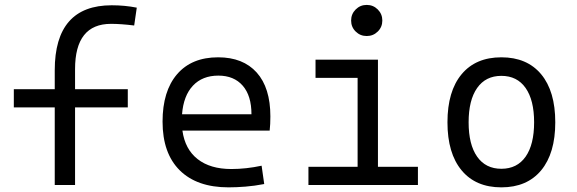

<svg xmlns="http://www.w3.org/2000/svg" viewBox="-20 -764 2384 793"><path d="M206.1 0V-320.3H37.1V-395.5H206.1V-473.6Q206.1 -742.2 441.4 -742.2Q495.6 -742.2 544.9 -732.4L534.2 -658.7Q479 -665.5 438.5 -665.5Q290 -665.5 290 -478.5V-395.5H507.8V-320.3H290V0Z M923.8 9.8Q793.5 9.8 722.4 -60.5Q651.4 -130.9 651.4 -261.7Q651.4 -387.7 711.4 -457.5Q771.5 -527.3 880.9 -527.3Q983.9 -527.3 1040.3 -464.4Q1096.7 -401.4 1096.7 -283.2Q1096.7 -250.5 1093.8 -224.6H733.4Q744.1 -147.5 796.4 -106.7Q848.6 -65.9 935.5 -65.9Q996.1 -65.9 1060.5 -79.6L1071.3 -3.9Q1031.2 3.9 993.7 6.8Q956.1 9.8 923.8 9.8ZM731.9 -292H1018.6Q1018.6 -368.7 982.4 -410.2Q946.3 -451.7 881.8 -451.7Q815.9 -451.7 776.9 -410.2Q737.8 -368.7 731.9 -292Z M1253.9 0V-75.2H1457V-442.4H1283.2V-517.6H1541V-75.2H1706.1V0ZM1494.6 -615.2Q1467.8 -615.2 1449 -633.8Q1430.2 -652.3 1430.2 -679.2Q1430.2 -706.1 1449 -724.9Q1467.8 -743.7 1494.6 -743.7Q1521.5 -743.7 1540.3 -724.9Q1559.1 -706.1 1559.1 -679.2Q1559.1 -652.3 1540.3 -633.8Q1521.5 -615.2 1494.6 -615.2Z M2050.8 9.8Q1944.8 9.8 1886.5 -60.5Q1828.1 -130.9 1828.1 -258.8Q1828.1 -387.2 1886.5 -457.3Q1944.8 -527.3 2050.8 -527.3Q2156.7 -527.3 2215.1 -457.3Q2273.4 -387.2 2273.4 -258.8Q2273.4 -130.9 2215.1 -60.5Q2156.7 9.8 2050.8 9.8ZM2050.8 -66.9Q2115.7 -66.9 2150.9 -116.9Q2186 -167 2186 -258.8Q2186 -350.6 2150.9 -400.6Q2115.7 -450.7 2050.8 -450.7Q1985.8 -450.7 1950.7 -400.6Q1915.5 -350.6 1915.5 -258.8Q1915.5 -167 1950.7 -116.9Q1985.8 -66.9 2050.8 -66.9Z"/></svg>

Font: Cascadia Code NF SemiLight
Style: Regular
Weight: 350
Monospace: yes
Designer: Aaron Bell
Foundry: Saja Typeworks
Version: Version 2404.023; ttfautohint (v1.8.4)